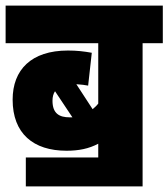

<svg xmlns="http://www.w3.org/2000/svg" viewBox="-20 -642 600 684"><path d="M72 -81V22H488V-488H560V-622H0V-488H330V-273C324 -265 317 -259 310 -253L252 -342C270 -341 283 -339 294 -337L307 -454C279 -459 254 -462 222 -462C91 -462 25 -393 25 -287C25 -166 99 -105 217 -105C260 -105 296 -112 330 -130V-81ZM167 -283C167 -297 170 -308 176 -317L238 -224C235 -224 231 -224 228 -224C192 -224 167 -237 167 -283Z"/></svg>

Font: Noto Sans Devanagari UI Condensed Black
Style: Regular
Weight: 900
Width: 3
Designer: Jelle Bosma - Monotype Design Team
Foundry: Monotype Imaging Inc.
Version: Version 2.004